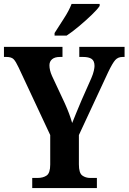

<svg xmlns="http://www.w3.org/2000/svg" viewBox="-20 -951 650 971"><path d="M143 0V-51H169Q198 -51 216 -63.5Q234 -76 234 -119V-268L74 -610Q60 -640 49 -651.5Q38 -663 12 -663H0V-714H296V-663H283Q257 -663 243.5 -651.5Q230 -640 230 -621Q230 -596 243 -567L308 -428Q321 -399 329.5 -376Q338 -353 345 -329Q354 -353 366.5 -382Q379 -411 392 -443L442 -556Q451 -577 454.5 -593Q458 -609 458 -617Q458 -643 443.5 -653Q429 -663 400 -663H381V-714H610V-663H600Q577 -663 563 -647.5Q549 -632 527 -586L379 -268V-120Q379 -76 396 -63.5Q413 -51 437 -51H470V0ZM256 -784Q276 -816 302.5 -856.5Q329 -897 342 -931H484V-921Q473 -904 444 -876Q415 -848 380.5 -819Q346 -790 317 -771H256Z"/></svg>

Font: Noto Serif Lao Condensed
Style: Bold
Weight: 700
Width: 3
Designer: Monotype Design Team
Foundry: Monotype Imaging Inc.
Version: Version 2.003; ttfautohint (v1.8.4.7-5d5b)